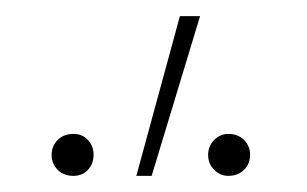

<svg xmlns="http://www.w3.org/2000/svg" viewBox="-20 -731 380 238"><path d="M149 -513 203 -711H228L168 -513ZM71 -513Q59 -513 51.5 -520.5Q44 -528 44 -539Q44 -550 51.5 -557.5Q59 -565 71 -565Q82 -565 89 -557.5Q96 -550 96 -539Q96 -528 89 -520.5Q82 -513 71 -513ZM263 -513Q253 -513 245.5 -520.5Q238 -528 238 -539Q238 -550 245.5 -557.5Q253 -565 263 -565Q275 -565 282.5 -557.5Q290 -550 290 -539Q290 -528 282.5 -520.5Q275 -513 263 -513Z"/></svg>

Font: Ysabeau Office Thin
Style: Regular
Weight: 250
Designer: Christian Thalmann (Catharsis Fonts)
Version: Version 2.001;gftools[0.9.30]; featfreeze: tnum,lnum,ss02